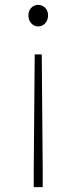

<svg xmlns="http://www.w3.org/2000/svg" viewBox="-20 -560 315 791"><path d="M119 211H156V141L152 -336H123L119 141ZM137 -451C158 -451 178 -468 178 -497C178 -524 158 -540 137 -540C117 -540 97 -524 97 -497C97 -468 117 -451 137 -451Z"/></svg>

Font: Noto Sans CJK Thin
Style: Regular
Weight: 100
Designer: Ryoko NISHIZUKA (kana & ideographs); Paul D. Hunt (Latin, Greek & Cyrillic); Wenlong ZHANG (bopomofo); Sandoll Communica
Foundry: Adobe Systems Incorporated
Version: Version 1.000;PS 1;hotconv 1.0.78;makeotf.lib2.5.61930